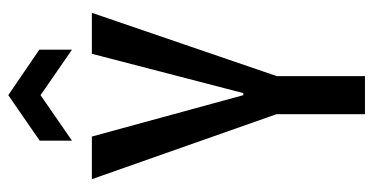

<svg xmlns="http://www.w3.org/2000/svg" viewBox="-239 -663 902 464"><g transform="rotate(-90 212.0 -431.0)"><path d="M168 0V-214L11 -660H114L214 -294H219L314 -660H413L260 -213V0ZM104 -708V-786L214 -862L324 -787V-708L214 -784Z"/></g></svg>

Font: Bricolage Grotesque 36pt Condensed
Style: Regular
Weight: 400
Width: 3
Designer: Mathieu Triay
Foundry: Atelier Triay
Version: Version 1.001;gftools[0.9.33.dev8+g029e19f]